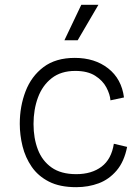

<svg xmlns="http://www.w3.org/2000/svg" viewBox="-20 -764 579 796"><path d="M296 12Q228 12 183 -11Q138 -34 111.5 -72.5Q85 -111 73.5 -157.5Q62 -204 62 -251Q62 -323 86 -385.5Q110 -448 160.5 -486Q211 -524 290 -524Q373 -524 428.5 -480.5Q484 -437 494 -360L438 -348Q436 -373 421 -401.5Q406 -430 374.5 -450Q343 -470 292 -470Q233 -470 194.5 -440Q156 -410 137.5 -360Q119 -310 119 -250Q119 -191 137 -144Q155 -97 194 -69.5Q233 -42 296 -42Q360 -42 401 -73Q442 -104 452 -168L507 -155Q495 -94 463.5 -57Q432 -20 389 -4Q346 12 296 12ZM302 -597H247L317 -744H388Z"/></svg>

Font: Bricolage Grotesque 12pt ExtraLight
Style: Regular
Weight: 200
Designer: Mathieu Triay
Foundry: Atelier Triay
Version: Version 1.001; ttfautohint (v1.8.4.7-5d5b);gftools[0.9.33.de